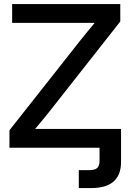

<svg xmlns="http://www.w3.org/2000/svg" viewBox="-20 -748 660 972"><path d="M378.9 204.1V113.3H431.2Q460.4 113.3 472.2 102.3Q483.9 91.3 483.9 66.4V0H27.8V-88.4L388.7 -545.9Q405.8 -567.4 423.6 -589.1Q441.4 -610.8 459.5 -632.3H41.5V-727.5H588.9V-639.2L235.4 -189.9Q216.8 -166.5 197.3 -142.6Q177.7 -118.7 157.7 -95.2H592.8V71.3Q592.8 204.1 441.9 204.1Z"/></svg>

Font: Inter Display Medium
Style: Regular
Weight: 500
Designer: Rasmus Andersson
Foundry: rsms
Version: Version 4.001;git-9221beed3